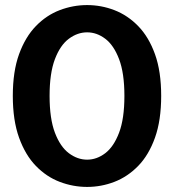

<svg xmlns="http://www.w3.org/2000/svg" viewBox="-20 -726 690 757"><path d="M323.5 11Q268 11 215.5 -9Q163 -29 121.5 -71.8Q80 -114.5 55.2 -183Q30.5 -251.5 30.5 -348Q30.5 -444.5 55.2 -512.5Q80 -580.5 121.5 -623.2Q163 -666 215.5 -686Q268 -706 323.5 -706Q379 -706 431 -686Q483 -666 524.8 -623.2Q566.5 -580.5 591 -512.5Q615.5 -444.5 615.5 -348Q615.5 -251.5 591 -183Q566.5 -114.5 524.8 -71.8Q483 -29 431 -9Q379 11 323.5 11ZM323.5 -96.5Q361.5 -96.5 395 -122Q428.5 -147.5 449.5 -202.8Q470.5 -258 470.5 -348Q470.5 -437.5 449.5 -492.8Q428.5 -548 395 -573.2Q361.5 -598.5 323.5 -598.5Q285.5 -598.5 251.5 -573.2Q217.5 -548 196.5 -492.8Q175.5 -437.5 175.5 -348Q175.5 -258 196.5 -202.8Q217.5 -147.5 251.5 -122Q285.5 -96.5 323.5 -96.5Z"/></svg>

Font: Trispace SemiBold
Style: Regular
Weight: 600
Designer: Tyler Finck
Foundry: Etcetera Type Company
Version: Version 1.210; ttfautohint (v1.8.3)